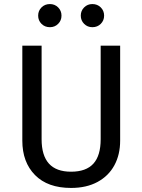

<svg xmlns="http://www.w3.org/2000/svg" viewBox="-20 -914 702 946"><path d="M572 -221Q572 -152 543.5 -99.5Q515 -47 460.5 -17.5Q406 12 330 12Q215 12 152.5 -51.5Q90 -115 90 -221V-689H185V-228Q185 -148 221 -108Q257 -68 330 -68Q404 -68 440 -107.5Q476 -147 476 -228V-689H572ZM283 -837Q283 -813 266.5 -796.5Q250 -780 226 -780Q201 -780 184.5 -796.5Q168 -813 168 -837Q168 -861 184.5 -877.5Q201 -894 226 -894Q250 -894 266.5 -877.5Q283 -861 283 -837ZM493 -837Q493 -813 476.5 -796.5Q460 -780 435 -780Q411 -780 394.5 -796.5Q378 -813 378 -837Q378 -861 394.5 -877.5Q411 -894 435 -894Q460 -894 476.5 -877.5Q493 -861 493 -837Z"/></svg>

Font: Fira GO
Style: Regular
Weight: 400
Designer: Carrois Corporate
Foundry: Carrois Corporate GbR
Version: Version 0.300